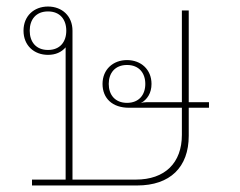

<svg xmlns="http://www.w3.org/2000/svg" viewBox="-20 -568 735 588"><path d="M78 -18V0H400C501 0 558 -56 558 -152V-238H620V-255H558V-536H537V-255H429C422 -255 416 -254 411 -252C431 -263 444 -283 444 -311C444 -355 412 -384 369 -384C326 -384 294 -355 294 -311C294 -267 324 -238 375 -238H537V-155C537 -69 485 -18 396 -18H202V-474C202 -519 170 -548 127 -548C84 -548 52 -519 52 -474C52 -429 84 -400 127 -400C150 -400 168 -408 181 -423V-18ZM127 -415C90 -415 71 -440 71 -474C71 -508 90 -533 127 -533C164 -533 183 -508 183 -474C183 -440 164 -415 127 -415ZM369 -253C332 -253 313 -278 313 -311C313 -344 332 -369 369 -369C406 -369 425 -344 425 -311C425 -278 406 -253 369 -253Z"/></svg>

Font: IBM Plex Thai Looped Thin
Style: Regular
Weight: 100
Designer: Mike Abbink, Paul van der Laan, Pieter van Rosmalen, Ben Mitchell, Mark Frömberg
Foundry: Bold Monday
Version: Version 1.0